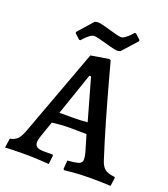

<svg xmlns="http://www.w3.org/2000/svg" viewBox="-164 -941 927 1057"><g transform="rotate(20 299.5 -412.5)"><path d="M330 2 334 -47Q385 -51 401.5 -58Q418 -65 418 -84Q418 -102 411 -126L383 -220Q358 -221 285 -221Q236 -221 182 -214L150 -122Q142 -96 142 -87Q142 -67 154.5 -58.5Q167 -50 196 -50H247L250 -45L244 6Q231 5 187 2.5Q143 0 102 0Q63 0 30.5 1Q-2 2 -13 3L-5 -52Q21 -56 37 -71.5Q53 -87 67 -125L255 -634L359 -651L369 -648Q376 -623 400 -534Q424 -445 458 -327.5Q492 -210 521 -121Q532 -84 550.5 -69.5Q569 -55 609 -51L612 -46L605 3Q593 2 559.5 1Q526 0 492 0Q441 0 394 3.5Q347 7 334 9ZM283 -279Q323 -279 367 -283L298 -527H288L203 -279ZM137 -722V-729L214 -816L231 -820Q250 -820 310 -802Q366 -786 378 -786Q389 -786 403 -796.5Q417 -807 428 -818.5Q439 -830 442 -834H450L480 -806V-799L403 -713L387 -709Q367 -709 307 -727Q255 -742 239 -742Q228 -742 214 -731.5Q200 -721 189 -709.5Q178 -698 175 -694H167Z"/></g></svg>

Font: Alegreya SC Medium
Style: Regular
Weight: 500
Designer: Juan Pablo del Peral
Foundry: Huerta Tipografica
Version: Version 2.007; ttfautohint (v1.6)